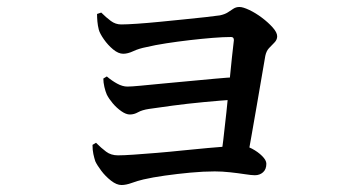

<svg xmlns="http://www.w3.org/2000/svg" viewBox="-20 -533 1040 550"><path d="M611 -71Q615 -94 619.5 -131Q624 -168 628.5 -211Q633 -254 637 -295.5Q641 -337 644.5 -369.5Q648 -402 650 -418Q650 -427 642 -427Q620 -427 589 -424.5Q558 -422 523.5 -418Q489 -414 456.5 -409Q424 -404 399 -398Q378 -394 362 -386.5Q346 -379 333 -379Q319 -379 304 -391.5Q289 -404 277.5 -420.5Q266 -437 263 -448Q260 -460 259 -471.5Q258 -483 258 -493L270 -497Q284 -483 297.5 -473Q311 -463 327 -463Q343 -463 372.5 -465Q402 -467 437.5 -470.5Q473 -474 507.5 -477.5Q542 -481 569.5 -484Q597 -487 610 -489Q624 -492 632.5 -497.5Q641 -503 648.5 -508Q656 -513 666 -513Q676 -513 694 -504.5Q712 -496 730 -482.5Q748 -469 761 -454.5Q774 -440 774 -429Q774 -419 766 -411Q758 -403 750.5 -395Q743 -387 740 -373Q736 -350 729.5 -312Q723 -274 715.5 -230.5Q708 -187 700.5 -144.5Q693 -102 687 -69ZM328 -3Q314 -3 298 -15.5Q282 -28 270 -44Q258 -60 253 -71Q250 -80 247.5 -91.5Q245 -103 245 -118L255 -124Q270 -109 284 -98.5Q298 -88 318 -88Q334 -88 363 -90Q392 -92 428.5 -95Q465 -98 503 -102Q541 -106 575.5 -109Q610 -112 635.5 -114Q661 -116 670 -116Q685 -116 702 -107Q719 -98 731 -86Q743 -74 743 -64Q743 -48 733.5 -39.5Q724 -31 710 -31Q701 -31 681.5 -34Q662 -37 639 -39.5Q616 -42 595 -42Q563 -42 525.5 -38.5Q488 -35 452.5 -30Q417 -25 391 -19Q374 -15 357.5 -9Q341 -3 328 -3ZM352 -205Q341 -205 327.5 -214.5Q314 -224 303 -237Q292 -250 286 -262Q282 -271 279 -284Q276 -297 276 -308L286 -314Q300 -302 315.5 -293.5Q331 -285 345 -285Q356 -285 382.5 -287.5Q409 -290 445 -293.5Q481 -297 520 -300.5Q559 -304 595.5 -307.5Q632 -311 658 -312L655 -248Q611 -245 563.5 -240.5Q516 -236 475 -230.5Q434 -225 407 -221Q387 -218 375.5 -211.5Q364 -205 352 -205Z"/></svg>

Font: Noto Serif SC ExtraLight SemiBold
Style: Regular
Weight: 600
Version: Version 2.002-H1;hotconv 1.1.0;makeotfexe 2.6.0